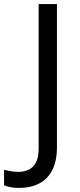

<svg xmlns="http://www.w3.org/2000/svg" viewBox="-98 -734 391 944"><path d="M-4 190Q-28 190 -46 186.5Q-64 183 -78 177V101Q-62 105 -44 108Q-26 111 -6 111Q19 111 41.5 101Q64 91 78 66Q92 41 92 -4V-714H182V-11Q182 58 159 102.5Q136 147 94 168.5Q52 190 -4 190Z"/></svg>

Font: Noto Sans Meetei Mayek
Style: Regular
Weight: 400
Designer: Monotype Design Team and Neelakash Kshetrimayum
Foundry: Monotype Imaging Inc.
Version: Version 2.002